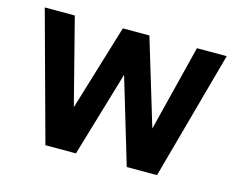

<svg xmlns="http://www.w3.org/2000/svg" viewBox="-78 -627 915 741"><g transform="rotate(15 379.5 -256.5)"><path d="M278 0H156L16 -513H136L224 -170L328 -513H434L538 -169L624 -513H743L602 0H481L379 -341Z"/></g></svg>

Font: Rosa Sans SemiBold
Style: Regular
Weight: 600
Designer: Pentagram / MCKL
Foundry: Pentagram / MCKL
Version: Version 1.005;September 16, 2019;FontCreator 11.5.0.2425 64-